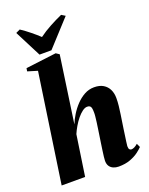

<svg xmlns="http://www.w3.org/2000/svg" viewBox="-188 -1136 966 1242"><g transform="rotate(-20 295.5 -515.0)"><path d="M407.5 11.5Q388 11.5 371.5 4.5Q355 -2.5 345.5 -16.8Q336 -31 336 -53.5Q336 -63 338.2 -81.8Q340.5 -100.5 343.8 -124.2Q347 -148 350.8 -172.5Q354.5 -197 357.5 -217Q361 -241 364.5 -264Q368 -287 370.8 -307.8Q373.5 -328.5 375.2 -345.5Q377 -362.5 376.5 -373.5Q376.5 -390.5 374.2 -401.5Q372 -412.5 365.5 -417.5Q359 -422.5 347 -422.5Q331 -422.5 313.2 -409.2Q295.5 -396 278 -374.8Q260.5 -353.5 245.8 -328.2Q231 -303 221 -279.5L179.5 0H18L128 -749.5L60.5 -770L64 -791L274 -817L296.5 -802L230.5 -343Q242 -372.5 261.5 -404.2Q281 -436 307 -463.5Q333 -491 364.2 -508.2Q395.5 -525.5 431.5 -525.5Q469.5 -525.5 494.2 -510.5Q519 -495.5 531.5 -469.8Q544 -444 544 -411Q544 -384.5 541 -357Q538 -329.5 533.8 -301.8Q529.5 -274 525.5 -247Q522.5 -228.5 519.5 -207.2Q516.5 -186 513.5 -164.8Q510.5 -143.5 507.8 -125Q505 -106.5 504 -94Q504 -76 510 -70.5Q516 -65 522.5 -65Q531 -65 542.2 -70Q553.5 -75 567 -87L579 -61Q567.5 -48.5 545 -31.5Q522.5 -14.5 488.2 -1.5Q454 11.5 407.5 11.5ZM173 -844.5 79.5 -1027.5 108 -1041Q141 -1019 171.5 -994.2Q202 -969.5 227 -946Q264 -973.5 307.8 -997Q351.5 -1020.5 392 -1038.5L418 -1022.5L255 -844.5Z"/></g></svg>

Font: Merriweather 120pt Black
Style: Italic
Weight: 900
Italic angle: -7.8°
Version: Version 2.101